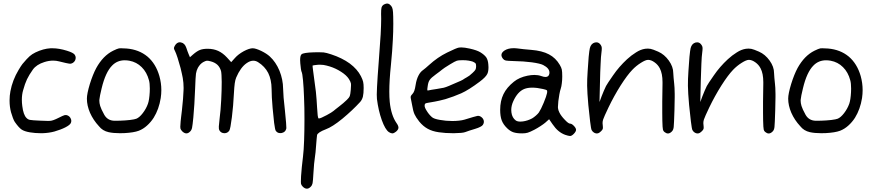

<svg xmlns="http://www.w3.org/2000/svg" viewBox="-20 -768 5031 1107"><path d="M152.8 -4.9Q120.6 -10.3 104 -21.5Q87.9 -32.7 65.4 -64.9Q60.5 -71.8 54.2 -88.4Q47.9 -105 43.5 -121.1Q35.2 -152.8 35.2 -186.5Q35.2 -189 35.2 -190.9Q35.2 -215.8 40 -241.7Q51.8 -305.7 87.4 -365.2Q93.8 -376 100.1 -385.7Q106.9 -395.5 109.4 -398.9Q136.7 -431.6 150.9 -443.8Q164.6 -456.1 184.6 -465.8Q229.5 -487.3 271.5 -489.7Q271.5 -489.7 282.7 -489.7Q320.3 -489.7 365.7 -475.6Q384.8 -469.7 396 -463.9Q407.2 -458 411.1 -452.1Q416.5 -443.8 416.5 -435.1Q416.5 -431.2 415.5 -427.2Q412.6 -414.1 400.4 -405.8Q390.1 -399.4 379.9 -400.9Q369.1 -401.9 320.8 -414.1Q304.2 -418.5 286.1 -418.5Q261.7 -418.5 235.8 -410.2Q190.4 -396 169.4 -366.7Q147.9 -336.4 135.7 -311Q123.5 -285.2 113.3 -247.6Q106 -223.1 106 -192.9Q106 -175.8 108.4 -157.2Q114.7 -105.5 132.8 -87.9Q141.6 -78.6 153.3 -76.7Q165.5 -74.2 212.9 -72.3Q240.7 -70.8 256.8 -70.8Q264.6 -70.8 269.5 -71.3Q284.7 -71.8 318.4 -88.9Q343.3 -101.6 352.1 -104Q361.3 -106.4 369.6 -102.5Q382.8 -96.7 388.2 -83.5Q394 -70.8 388.2 -58.6Q383.3 -47.4 356.9 -33.7Q331.1 -20.5 293.9 -9.8Q263.7 -1.5 226.6 0Q226.6 0 213.4 0Q183.1 0 152.8 -4.9Z M766.1 -83.5Q784.2 -90.8 803.2 -115.7Q822.8 -141.1 833 -169.9Q840.8 -191.9 843.3 -237.3Q843.8 -248 843.8 -257.3Q843.8 -288.1 838.9 -305.2Q826.7 -351.6 796.9 -380.9Q767.6 -410.2 725.6 -418Q711.9 -420.4 699.2 -420.4Q656.2 -420.4 627 -390.6Q588.4 -352.5 565.9 -258.3Q554.7 -212.4 553.2 -194.8Q552.7 -191.4 552.7 -188Q552.7 -173.8 557.6 -157.2Q562.5 -140.1 581.1 -106.4Q600.1 -72.8 639.2 -71.8Q642.1 -71.8 644.5 -71.8Q647.5 -71.8 650.4 -71.8Q661.6 -71.8 673.8 -72.3Q702.1 -73.2 729 -76.2Q756.3 -79.6 766.1 -83.5ZM606.4 -5.9Q571.3 -13.7 550.3 -40.5Q517.6 -75.7 499 -117.7Q481 -159.7 481 -199.2Q481 -227.1 498 -283.7Q515.6 -339.8 535.2 -376Q554.2 -410.6 578.6 -436Q603.5 -461.4 632.3 -475.6Q656.2 -487.3 666.5 -489.3Q670.9 -489.7 678.7 -489.7Q689.9 -489.7 710 -488.3Q781.2 -482.4 830.1 -441.9Q878.4 -400.9 898.9 -329.6Q910.2 -289.6 910.2 -248.5Q910.2 -226.1 906.7 -202.6Q896.5 -138.2 866.2 -89.4Q849.6 -63.5 827.6 -43.9Q806.2 -24.4 780.3 -14.2Q751.5 -3.4 696.8 -0.5Q683.1 0 670.9 0Q633.3 0 606.4 -5.9Z M1030.8 -10.7Q1022.5 -19.5 1020.5 -26.4Q1019.5 -29.3 1019.5 -37.1Q1019.5 -47.9 1021.5 -67.9Q1022.5 -79.1 1024.4 -94.7Q1026.4 -110.4 1028.8 -131.3Q1037.1 -206.5 1038.1 -245.6Q1038.6 -253.4 1038.6 -260.7Q1038.6 -291 1033.7 -318.8Q1031.7 -330.1 1028.3 -344.7Q1024.9 -359.4 1021 -376Q1012.7 -405.8 1003.9 -434.6Q994.6 -462.9 989.3 -473.1Q982.9 -484.9 982.9 -489.7Q982.9 -490.2 982.9 -490.2Q982.9 -495.1 987.8 -503.9Q999 -523.9 1016.6 -524.4Q1020 -524.4 1023.4 -523.4Q1045.4 -519.5 1054.7 -491.2Q1057.1 -483.4 1061 -472.7Q1064.9 -461.9 1067.9 -455.1Q1070.3 -449.2 1075.2 -438Q1081.1 -443.4 1092.8 -453.6Q1115.2 -473.1 1132.8 -480Q1149.9 -486.8 1177.2 -486.8Q1210.9 -486.8 1237.8 -474.6Q1264.6 -462.4 1288.6 -436.5Q1296.9 -427.2 1313 -409.7Q1320.3 -418 1335 -434.1Q1353.5 -455.1 1385.3 -472.7Q1417.5 -489.7 1437 -489.7Q1453.6 -489.7 1485.8 -474.6Q1517.6 -459 1535.6 -442.4Q1570.3 -410.6 1591.3 -360.4Q1611.8 -309.6 1612.3 -256.8Q1612.3 -242.2 1615.2 -204.6Q1618.7 -167 1623 -128.9Q1627 -90.8 1629.4 -60.5Q1630.9 -40.5 1630.9 -31.7Q1630.9 -26.9 1630.4 -25.4Q1625 -4.9 1603 -1Q1599.1 -0.5 1595.2 -0.5Q1578.6 -0.5 1569.3 -15.1Q1565.9 -20.5 1560.5 -59.6Q1555.7 -98.6 1551.8 -145Q1549.3 -176.3 1547.4 -205.6Q1545.9 -235.4 1545.9 -255.4Q1545.4 -308.6 1526.4 -347.2Q1506.8 -385.3 1467.8 -409.7Q1454.6 -418 1440.4 -418Q1421.9 -418 1401.9 -403.8Q1366.7 -379.4 1341.8 -320.8Q1336.4 -308.1 1333.5 -287.6Q1330.6 -267.1 1328.6 -228.5Q1325.2 -157.7 1316.9 -91.8Q1308.6 -25.4 1302.2 -15.1Q1292 0 1274.4 0Q1273.4 0 1272.5 0Q1252.9 -1 1244.1 -18.1Q1241.2 -22.9 1241.7 -39.1Q1242.7 -55.2 1246.1 -83.5Q1249 -105.5 1251.5 -133.8Q1253.9 -161.6 1255.4 -191.4Q1258.3 -246.6 1258.3 -295.4Q1257.8 -344.7 1254.4 -358.4Q1248 -380.4 1233.9 -394Q1219.2 -407.7 1195.8 -414.1Q1179.2 -418.5 1172.4 -418Q1165 -417 1152.3 -410.2Q1144 -405.8 1135.3 -397Q1127 -387.7 1121.1 -377.4Q1112.8 -361.8 1109.9 -343.3Q1107.4 -324.7 1105 -257.3Q1103.5 -216.8 1100.6 -168Q1097.2 -119.1 1094.7 -90.8Q1090.3 -45.4 1087.4 -31.7Q1084.5 -17.6 1076.7 -10.3Q1065.9 1 1055.2 1Q1054.7 1 1054.2 1Q1043 1 1030.8 -10.7Z M1864.3 -104.5Q1877 -111.3 1888.2 -118.2Q1899.4 -125 1902.3 -127.9Q1905.8 -131.3 1915.5 -138.7Q1925.3 -146.5 1935.5 -154.3Q1946.3 -162.1 1959 -173.3Q1972.2 -184.6 1980 -192.4Q1993.2 -205.1 1996.6 -213.9Q2000 -223.1 2002.4 -250Q2003.9 -267.6 2003.9 -277.3Q2003.9 -283.2 2003.4 -286.6Q2002 -295.9 1991.7 -312.5Q1977.5 -334.5 1946.8 -354Q1916 -374 1881.3 -384.8Q1862.8 -390.6 1845.2 -393.6Q1834 -395 1823.7 -395Q1817.9 -395 1812 -394.5Q1800.3 -393.6 1791.5 -392.1Q1782.7 -390.6 1782.2 -390.1Q1781.7 -389.6 1782.7 -380.9Q1783.7 -372.1 1785.2 -360.4Q1796.4 -281.7 1801.3 -238.8Q1805.7 -195.8 1808.1 -149.4Q1811 -89.4 1816.4 -85.4Q1817.4 -85 1818.8 -85Q1828.1 -85 1864.3 -104.5ZM1725.6 308.1Q1716.8 299.3 1715.3 290.5Q1714.8 287.1 1714.8 278.8Q1714.8 267.6 1715.8 248Q1717.3 228 1720.2 194.8Q1723.6 161.1 1727.1 133.8Q1731.4 98.6 1733.4 41.5Q1735.4 -16.1 1735.4 -79.1Q1735.4 -112.3 1734.9 -145Q1733.9 -177.7 1732.9 -207.5Q1731 -263.7 1727.1 -304.7Q1723.6 -345.2 1718.3 -355.5Q1716.8 -358.4 1714.8 -372.1Q1712.4 -385.7 1711.4 -402.3Q1710.4 -412.6 1710.4 -421.4Q1710.4 -448.2 1718.8 -455.1Q1729.5 -464.4 1787.6 -466.3Q1804.2 -466.8 1816.9 -466.8Q1835.4 -466.8 1845.7 -465.8Q1861.8 -463.9 1889.6 -454.6Q1952.1 -434.1 1996.6 -401.9Q2040.5 -369.1 2061 -328.6Q2070.8 -309.1 2073.7 -296.4Q2076.7 -283.7 2076.7 -260.7Q2076.7 -229 2072.3 -210.4Q2067.4 -192.4 2056.6 -180.2Q2012.7 -132.3 1954.6 -84Q1896 -36.1 1858.4 -22.5Q1836.4 -14.2 1822.8 -5.4Q1809.6 3.4 1808.1 10.7Q1807.1 15.1 1805.7 32.2Q1804.2 49.3 1802.7 68.8Q1801.3 88.4 1799.3 109.9Q1797.4 130.9 1795.4 140.6Q1793.5 150.4 1791 176.8Q1788.6 203.1 1787.1 230.5Q1784.7 275.4 1782.2 288.1Q1779.8 300.3 1771.5 308.6Q1760.7 319.8 1750 319.8Q1749.5 319.8 1749 319.8Q1737.3 319.8 1725.6 308.1Z M2235.4 -733.9Q2241.7 -726.1 2244.1 -713.4Q2246.6 -701.2 2247.1 -671.9Q2247.6 -651.4 2247.6 -630.9Q2247.6 -584 2245.1 -540Q2242.2 -477.1 2233.9 -393.1Q2224.6 -304.2 2224.6 -240.2Q2224.6 -207 2227.1 -180.7Q2234.9 -103.5 2266.1 -58.6Q2277.3 -43 2277.3 -32.2Q2277.3 -32.2 2277.3 -30.8Q2276.4 -20 2263.2 -8.8Q2251.5 0.5 2242.7 1Q2242.7 1 2242.2 1Q2233.4 1 2222.2 -6.3Q2201.2 -20.5 2181.2 -75.7Q2161.6 -130.9 2153.3 -197.3Q2152.3 -206.1 2152.3 -222.7Q2152.3 -240.2 2153.8 -266.6Q2156.2 -317.4 2164.1 -418.5Q2170.9 -502.9 2174.8 -569.8Q2177.7 -628.4 2177.7 -656.2Q2177.7 -660.2 2177.7 -663.6Q2177.2 -677.2 2177.2 -688.5Q2177.2 -714.4 2179.7 -724.1Q2183.6 -738.3 2198.2 -744.1Q2206.1 -747.6 2212.4 -747.6Q2215.8 -747.6 2218.3 -746.6Q2227.1 -744.1 2235.4 -733.9Z M2497.6 -254.9Q2526.4 -259.3 2538.6 -262.2Q2550.3 -265.1 2568.8 -272.9Q2575.2 -275.9 2583.5 -279.3Q2591.8 -282.7 2597.2 -285.2Q2619.6 -294.4 2635.7 -301.8Q2651.9 -309.6 2653.3 -311.5Q2654.3 -312.5 2659.2 -315.4Q2664.6 -318.4 2670.4 -321.8Q2676.3 -324.7 2686.5 -332Q2696.3 -339.8 2704.6 -347.7Q2717.3 -359.4 2721.2 -366.2Q2725.1 -373.5 2725.1 -385.3Q2725.1 -397.9 2722.2 -402.3Q2718.8 -406.7 2706.1 -412.6Q2697.8 -415.5 2681.6 -418.5Q2665.5 -420.9 2650.9 -420.9Q2647.5 -420.9 2644.5 -420.9Q2623.5 -420.9 2614.3 -418Q2603.5 -414.6 2574.7 -397Q2558.1 -386.7 2544.4 -377.9Q2530.8 -368.7 2528.3 -366.2Q2525.4 -363.8 2515.6 -356Q2505.4 -348.1 2493.7 -339.8Q2465.8 -319.8 2457.5 -307.1Q2448.7 -294.9 2445.8 -270.5Q2442.9 -252 2443.8 -248.5Q2444.8 -244.6 2451.7 -247.1Q2455.6 -248 2469.2 -250.5Q2482.9 -252.9 2497.6 -254.9ZM2510.7 -5.4Q2472.7 -10.7 2446.3 -25.4Q2419.4 -40 2397 -67.4Q2377.4 -92.3 2369.6 -109.9Q2361.8 -127.9 2356.4 -160.6Q2354.5 -170.9 2352.1 -182.6Q2350.1 -194.3 2348.6 -200.2Q2347.7 -204.1 2347.7 -207.5Q2347.7 -210.9 2348.6 -213.4Q2350.6 -218.8 2357.9 -226.1Q2364.7 -233.4 2368.7 -244.6Q2373 -256.3 2376.5 -279.3Q2381.3 -310.1 2392.6 -332Q2403.3 -353.5 2419.9 -364.7Q2424.3 -367.7 2434.1 -376Q2444.3 -384.3 2453.6 -393.1Q2502.9 -438 2557.6 -464.8Q2612.3 -491.7 2626 -493.7Q2631.8 -494.6 2639.2 -494.6Q2658.2 -494.6 2688.5 -487.8Q2730 -478.5 2750 -466.3Q2773.4 -451.7 2783.7 -437Q2793.5 -421.9 2795.4 -397.5Q2796.4 -388.2 2796.4 -380.4Q2796.4 -355.5 2789.6 -341.8Q2780.3 -322.8 2745.6 -296.9Q2682.6 -249.5 2639.2 -230Q2595.7 -210.9 2547.9 -196.3Q2530.3 -191.4 2512.7 -187.5Q2494.6 -183.1 2447.3 -175.3Q2434.6 -173.3 2431.6 -170.4Q2428.2 -167 2428.2 -158.2Q2428.2 -147.5 2440.9 -127.9Q2453.1 -107.9 2470.2 -92.8Q2481.4 -82.5 2516.1 -76.7Q2550.8 -70.3 2587.9 -70.3Q2607.9 -70.3 2626 -72.3Q2644.5 -74.2 2657.7 -78.1Q2721.2 -97.7 2731.9 -99.6Q2742.7 -101.6 2752.9 -94.7Q2765.6 -86.4 2769 -73.2Q2772 -60.1 2764.2 -48.3Q2760.3 -42 2749 -36.6Q2738.3 -30.8 2718.8 -24.9Q2703.6 -20.5 2687 -15.1Q2670.4 -9.8 2662.1 -6.3Q2646 -0.5 2598.1 0Q2594.7 0 2591.3 0Q2547.4 0 2510.7 -5.4Z M3047.9 -85.4Q3058.1 -91.3 3069.8 -101.6Q3081.5 -111.8 3086.9 -119.6Q3098.6 -136.7 3114.7 -175.3Q3130.9 -214.4 3134.3 -232.4Q3136.2 -244.1 3132.8 -247.6Q3129.9 -250.5 3110.4 -254.9Q3075.7 -262.7 3048.8 -262.7Q3022 -262.7 3002.4 -254.9Q2964.4 -239.3 2939.5 -184.6Q2927.7 -158.7 2927.7 -133.8Q2927.7 -126.5 2928.7 -119.6Q2932.6 -88.9 2954.1 -73.2Q2963.4 -66.9 2980.5 -66.9Q2987.3 -66.9 2994.6 -67.9Q3022.9 -71.8 3047.9 -85.4ZM3238.3 9.3Q3217.3 1.5 3199.7 -13.2Q3182.1 -27.8 3165.5 -52.2Q3159.2 -61.5 3146 -80.6Q3138.7 -73.7 3123.5 -60.5Q3114.3 -52.7 3095.7 -40.5Q3077.6 -28.8 3061 -20Q3035.6 -6.8 3022.5 -2.9Q3009.3 1 2990.7 1Q2959 1 2939.9 -5.4Q2921.4 -11.7 2904.3 -28.3Q2881.8 -49.8 2872.6 -74.2Q2863.8 -98.1 2863.8 -134.8Q2863.8 -186 2882.8 -225.1Q2901.4 -263.7 2942.9 -296.9Q2973.6 -321.8 3021 -331.5Q3042.5 -335.9 3061 -335.9Q3083 -335.9 3100.6 -329.6Q3115.2 -324.2 3125 -324.2Q3144 -324.2 3147.5 -343.3Q3147.9 -346.7 3147.9 -349.6Q3147.9 -374.5 3111.8 -393.1Q3094.7 -401.9 3046.4 -408.7Q2998.5 -415 2940.4 -416Q2906.2 -417 2896.5 -418.9Q2886.7 -420.9 2880.4 -428.7Q2871.1 -440.4 2871.1 -450.7Q2871.1 -464.4 2887.7 -476.1Q2908.7 -490.2 2941.4 -490.2Q2953.6 -490.2 2967.3 -488.3Q2977.5 -486.8 2999.5 -484.4Q3021.5 -481.9 3042.5 -480.5Q3105.5 -475.6 3145 -454.6Q3184.1 -434.1 3207.5 -394Q3216.8 -378.4 3219.2 -366.7Q3221.7 -355.5 3221.7 -326.7Q3221.7 -305.7 3219.2 -287.6Q3217.3 -269.5 3212.9 -256.3Q3209 -245.6 3205.1 -224.1Q3201.2 -203.1 3199.2 -185.1Q3196.8 -162.1 3196.8 -150.4Q3196.8 -146.5 3197.3 -144Q3198.2 -133.3 3205.1 -119.6Q3214.8 -99.6 3236.3 -77.6Q3257.3 -55.2 3266.6 -55.2Q3276.4 -55.2 3288.6 -42.5Q3301.3 -29.3 3301.3 -19.5Q3301.3 -9.8 3288.6 3.4Q3276.4 16.1 3266.6 16.1Q3263.2 16.1 3254.9 14.2Q3246.1 11.7 3238.3 9.3Z M3404.8 -3.4Q3401.4 -5.4 3397 -9.8Q3393.1 -14.2 3391.1 -18.1Q3387.7 -23.9 3382.3 -68.4Q3377 -112.3 3372.1 -162.6Q3369.1 -196.3 3367.2 -226.1Q3365.2 -256.3 3365.2 -273.4Q3365.2 -290.5 3365.7 -312.5Q3366.7 -334.5 3368.2 -357.9Q3370.6 -401.4 3374 -439.9Q3377.9 -479 3380.9 -490.7Q3387.7 -517.1 3409.7 -522.9Q3414.6 -523.9 3418.9 -523.9Q3434.1 -523.9 3444.3 -507.8Q3449.2 -500.5 3449.7 -491.7Q3450.2 -482.9 3447.3 -460.9Q3444.8 -446.3 3442.9 -399.9Q3440.4 -353 3439.5 -302.7Q3439.5 -302.7 3436.5 -179.7Q3440.9 -190.9 3448.7 -212.9Q3453.6 -226.6 3461.4 -244.1Q3468.8 -261.2 3474.1 -272Q3481 -285.2 3515.1 -334Q3548.8 -383.3 3595.2 -426.3Q3620.1 -449.2 3647 -465.8Q3673.3 -482.9 3699.7 -486.8Q3708 -487.8 3715.3 -487.8Q3724.1 -487.8 3731 -486.3Q3743.7 -483.9 3774.9 -470.2Q3810.5 -454.6 3836.4 -418.5Q3861.8 -382.8 3861.8 -347.2Q3861.8 -337.4 3863.8 -318.8Q3865.2 -300.3 3867.2 -284.7Q3869.6 -267.1 3870.1 -226.1Q3870.1 -226.1 3870.1 -207.5Q3870.1 -173.8 3868.7 -133.8Q3866.2 -52.7 3864.3 -35.6Q3862.3 -18.1 3853.5 -9.8Q3842.8 1 3832.5 1.5Q3832 1.5 3831.5 1.5Q3831.1 1.5 3830.6 1.5Q3821.3 1.5 3810.5 -7.3Q3804.2 -12.2 3802.2 -21Q3799.8 -30.3 3798.8 -73.2Q3798.8 -91.3 3798.3 -118.2Q3798.3 -118.2 3798.3 -182.6Q3798.3 -230 3799.8 -285.6Q3799.8 -290 3799.8 -294.4Q3799.8 -344.2 3784.2 -374Q3773.4 -395 3753.9 -408.7Q3734.4 -422.9 3716.8 -422.9Q3702.1 -422.9 3675.3 -405.8Q3647.9 -388.7 3625.5 -365.2Q3596.7 -335.4 3558.1 -274.9Q3520 -214.4 3488.3 -148.4Q3462.4 -94.2 3457.5 -79.1Q3454.1 -68.8 3454.1 -58.1Q3454.1 -52.7 3455.1 -47.4Q3457 -31.7 3455.6 -25.9Q3454.1 -19.5 3445.3 -11.2Q3435.1 -0.5 3425.3 1Q3416 2.9 3404.8 -3.4Z M3985.8 -3.4Q3982.4 -5.4 3978 -9.8Q3974.1 -14.2 3972.2 -18.1Q3968.8 -23.9 3963.4 -68.4Q3958 -112.3 3953.1 -162.6Q3950.2 -196.3 3948.2 -226.1Q3946.3 -256.3 3946.3 -273.4Q3946.3 -290.5 3946.8 -312.5Q3947.8 -334.5 3949.2 -357.9Q3951.7 -401.4 3955.1 -439.9Q3959 -479 3961.9 -490.7Q3968.8 -517.1 3990.7 -522.9Q3995.6 -523.9 4000 -523.9Q4015.1 -523.9 4025.4 -507.8Q4030.3 -500.5 4030.8 -491.7Q4031.2 -482.9 4028.3 -460.9Q4025.9 -446.3 4023.9 -399.9Q4021.5 -353 4020.5 -302.7Q4020.5 -302.7 4017.6 -179.7Q4022 -190.9 4029.8 -212.9Q4034.7 -226.6 4042.5 -244.1Q4049.8 -261.2 4055.2 -272Q4062 -285.2 4096.2 -334Q4129.9 -383.3 4176.3 -426.3Q4201.2 -449.2 4228 -465.8Q4254.4 -482.9 4280.8 -486.8Q4289.1 -487.8 4296.4 -487.8Q4305.2 -487.8 4312 -486.3Q4324.7 -483.9 4356 -470.2Q4391.6 -454.6 4417.5 -418.5Q4442.9 -382.8 4442.9 -347.2Q4442.9 -337.4 4444.8 -318.8Q4446.3 -300.3 4448.2 -284.7Q4450.7 -267.1 4451.2 -226.1Q4451.2 -226.1 4451.2 -207.5Q4451.2 -173.8 4449.7 -133.8Q4447.3 -52.7 4445.3 -35.6Q4443.4 -18.1 4434.6 -9.8Q4423.8 1 4413.6 1.5Q4413.1 1.5 4412.6 1.5Q4412.1 1.5 4411.6 1.5Q4402.3 1.5 4391.6 -7.3Q4385.3 -12.2 4383.3 -21Q4380.9 -30.3 4379.9 -73.2Q4379.9 -91.3 4379.4 -118.2Q4379.4 -118.2 4379.4 -182.6Q4379.4 -230 4380.9 -285.6Q4380.9 -290 4380.9 -294.4Q4380.9 -344.2 4365.2 -374Q4354.5 -395 4335 -408.7Q4315.4 -422.9 4297.9 -422.9Q4283.2 -422.9 4256.3 -405.8Q4229 -388.7 4206.5 -365.2Q4177.7 -335.4 4139.2 -274.9Q4101.1 -214.4 4069.3 -148.4Q4043.5 -94.2 4038.6 -79.1Q4035.2 -68.8 4035.2 -58.1Q4035.2 -52.7 4036.1 -47.4Q4038.1 -31.7 4036.6 -25.9Q4035.2 -19.5 4026.4 -11.2Q4016.1 -0.5 4006.3 1Q3997.1 2.9 3985.8 -3.4Z M4809.6 -83.5Q4827.6 -90.8 4846.7 -115.7Q4866.2 -141.1 4876.5 -169.9Q4884.3 -191.9 4886.7 -237.3Q4887.2 -248 4887.2 -257.3Q4887.2 -288.1 4882.3 -305.2Q4870.1 -351.6 4840.3 -380.9Q4811 -410.2 4769 -418Q4755.4 -420.4 4742.7 -420.4Q4699.7 -420.4 4670.4 -390.6Q4631.8 -352.5 4609.4 -258.3Q4598.1 -212.4 4596.7 -194.8Q4596.2 -191.4 4596.2 -188Q4596.2 -173.8 4601.1 -157.2Q4606 -140.1 4624.5 -106.4Q4643.6 -72.8 4682.6 -71.8Q4685.5 -71.8 4688 -71.8Q4690.9 -71.8 4693.8 -71.8Q4705.1 -71.8 4717.3 -72.3Q4745.6 -73.2 4772.5 -76.2Q4799.8 -79.6 4809.6 -83.5ZM4649.9 -5.9Q4614.7 -13.7 4593.8 -40.5Q4561 -75.7 4542.5 -117.7Q4524.4 -159.7 4524.4 -199.2Q4524.4 -227.1 4541.5 -283.7Q4559.1 -339.8 4578.6 -376Q4597.7 -410.6 4622.1 -436Q4647 -461.4 4675.8 -475.6Q4699.7 -487.3 4710 -489.3Q4714.4 -489.7 4722.2 -489.7Q4733.4 -489.7 4753.4 -488.3Q4824.7 -482.4 4873.5 -441.9Q4921.9 -400.9 4942.4 -329.6Q4953.6 -289.6 4953.6 -248.5Q4953.6 -226.1 4950.2 -202.6Q4939.9 -138.2 4909.7 -89.4Q4893.1 -63.5 4871.1 -43.9Q4849.6 -24.4 4823.7 -14.2Q4794.9 -3.4 4740.2 -0.5Q4726.6 0 4714.4 0Q4676.8 0 4649.9 -5.9Z"/></svg>

Font: Casuwalt
Style: Regular
Weight: 400
Designer: Walter E Stewart
Version: 0.1